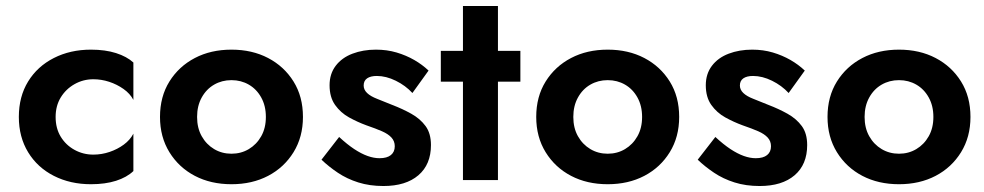

<svg xmlns="http://www.w3.org/2000/svg" viewBox="-20 -621 3291 642"><path d="M166 -230Q166 -267 183 -295Q200 -323 229 -339.5Q258 -356 292 -356Q319 -356 345 -347.5Q371 -339 393 -323.5Q415 -308 426 -287V-412Q404 -432 368 -443.5Q332 -455 284 -455Q215 -455 160 -427Q105 -399 74 -348.5Q43 -298 43 -230Q43 -163 74 -112Q105 -61 160 -33Q215 -5 284 -5Q332 -5 368 -16.5Q404 -28 426 -49V-174Q415 -153 394 -137.5Q373 -122 346.5 -113Q320 -104 292 -104Q258 -104 229 -120Q200 -136 183 -164Q166 -192 166 -230Z M515 -230Q515 -163 546.5 -112Q578 -61 631.5 -33Q685 -5 754 -5Q823 -5 876.5 -33Q930 -61 961.5 -112Q993 -163 993 -230Q993 -298 961.5 -348.5Q930 -399 876.5 -427Q823 -455 754 -455Q685 -455 631.5 -427Q578 -399 546.5 -348.5Q515 -298 515 -230ZM639 -230Q639 -267 654.5 -295Q670 -323 696 -338Q722 -353 754 -353Q786 -353 812 -338Q838 -323 853.5 -295Q869 -267 869 -230Q869 -193 853.5 -165.5Q838 -138 812 -122.5Q786 -107 754 -107Q722 -107 696 -122.5Q670 -138 654.5 -165.5Q639 -193 639 -230Z M1114 -163 1055 -87Q1079 -64 1109.5 -43.5Q1140 -23 1178 -11Q1216 1 1262 1Q1337 1 1379 -35Q1421 -71 1421 -136Q1421 -175 1403 -199.5Q1385 -224 1355.5 -240.5Q1326 -257 1292 -270Q1263 -282 1241 -290.5Q1219 -299 1207.5 -310Q1196 -321 1196 -335Q1196 -351 1207.5 -359Q1219 -367 1240 -367Q1271 -367 1303.5 -351Q1336 -335 1359 -310L1413 -385Q1392 -405 1365 -420.5Q1338 -436 1306 -445.5Q1274 -455 1237 -455Q1194 -455 1158.5 -441.5Q1123 -428 1102.5 -401Q1082 -374 1082 -336Q1082 -296 1100.5 -270Q1119 -244 1147 -228.5Q1175 -213 1205 -202Q1237 -191 1257.5 -182Q1278 -173 1289 -161Q1300 -149 1300 -132Q1300 -113 1287 -102.5Q1274 -92 1249 -92Q1230 -92 1209 -99.5Q1188 -107 1164.5 -122.5Q1141 -138 1114 -163Z M1454 -451V-348H1720V-451ZM1528 -601V-19H1645V-601Z M1773 -230Q1773 -163 1804.5 -112Q1836 -61 1889.5 -33Q1943 -5 2012 -5Q2081 -5 2134.5 -33Q2188 -61 2219.5 -112Q2251 -163 2251 -230Q2251 -298 2219.5 -348.5Q2188 -399 2134.5 -427Q2081 -455 2012 -455Q1943 -455 1889.5 -427Q1836 -399 1804.5 -348.5Q1773 -298 1773 -230ZM1897 -230Q1897 -267 1912.5 -295Q1928 -323 1954 -338Q1980 -353 2012 -353Q2044 -353 2070 -338Q2096 -323 2111.5 -295Q2127 -267 2127 -230Q2127 -193 2111.5 -165.5Q2096 -138 2070 -122.5Q2044 -107 2012 -107Q1980 -107 1954 -122.5Q1928 -138 1912.5 -165.5Q1897 -193 1897 -230Z M2372 -163 2313 -87Q2337 -64 2367.5 -43.5Q2398 -23 2436 -11Q2474 1 2520 1Q2595 1 2637 -35Q2679 -71 2679 -136Q2679 -175 2661 -199.5Q2643 -224 2613.5 -240.5Q2584 -257 2550 -270Q2521 -282 2499 -290.5Q2477 -299 2465.5 -310Q2454 -321 2454 -335Q2454 -351 2465.5 -359Q2477 -367 2498 -367Q2529 -367 2561.5 -351Q2594 -335 2617 -310L2671 -385Q2650 -405 2623 -420.5Q2596 -436 2564 -445.5Q2532 -455 2495 -455Q2452 -455 2416.5 -441.5Q2381 -428 2360.5 -401Q2340 -374 2340 -336Q2340 -296 2358.5 -270Q2377 -244 2405 -228.5Q2433 -213 2463 -202Q2495 -191 2515.5 -182Q2536 -173 2547 -161Q2558 -149 2558 -132Q2558 -113 2545 -102.5Q2532 -92 2507 -92Q2488 -92 2467 -99.5Q2446 -107 2422.5 -122.5Q2399 -138 2372 -163Z M2747 -230Q2747 -163 2778.5 -112Q2810 -61 2863.5 -33Q2917 -5 2986 -5Q3055 -5 3108.5 -33Q3162 -61 3193.5 -112Q3225 -163 3225 -230Q3225 -298 3193.5 -348.5Q3162 -399 3108.5 -427Q3055 -455 2986 -455Q2917 -455 2863.5 -427Q2810 -399 2778.5 -348.5Q2747 -298 2747 -230ZM2871 -230Q2871 -267 2886.5 -295Q2902 -323 2928 -338Q2954 -353 2986 -353Q3018 -353 3044 -338Q3070 -323 3085.5 -295Q3101 -267 3101 -230Q3101 -193 3085.5 -165.5Q3070 -138 3044 -122.5Q3018 -107 2986 -107Q2954 -107 2928 -122.5Q2902 -138 2886.5 -165.5Q2871 -193 2871 -230Z"/></svg>

Font: SpinnyJost
Style: Regular
Weight: 600
Version: Version 3.710